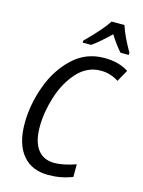

<svg xmlns="http://www.w3.org/2000/svg" viewBox="-138 -1017 822 1106"><g transform="rotate(15 273.0 -464.0)"><path d="M54 -242Q54 -352 94 -464Q134 -576 212.5 -650.5Q291 -725 401 -725Q488 -725 546 -687L507 -617Q458 -649 401 -649Q319 -649 260.5 -584.5Q202 -520 172.5 -426Q143 -332 143 -246Q143 -158 177.5 -112Q212 -66 278 -66Q330 -66 405 -92V-17Q338 10 261 10Q162 10 108 -55.5Q54 -121 54 -242ZM257 -790Q354 -887 386 -938H463Q479 -883 532 -790L531 -778H482Q451 -812 414 -870Q355 -812 307 -778H256Z"/></g></svg>

Font: Noto Sans UI Narrow
Style: Italic
Weight: 400
Width: 4
Italic angle: -12°
Designer: Monotype Design Team
Foundry: Monotype Imaging Inc.
Version: Version 1.001